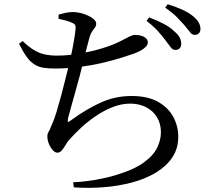

<svg xmlns="http://www.w3.org/2000/svg" viewBox="-20 -840 1040 908"><path d="M808 -604Q796 -604 786.5 -617.5Q777 -631 762 -650Q748 -669 727 -692.5Q706 -716 673 -741L685 -758Q724 -743 754.5 -727Q785 -711 804 -692Q823 -676 830 -662Q837 -648 837 -633Q837 -619 829 -611Q821 -603 808 -604ZM326 22Q384 19 434.5 10Q485 1 528 -12Q612 -37 658.5 -70.5Q705 -104 723 -141Q741 -178 741 -214Q741 -255 722.5 -285.5Q704 -316 671 -333Q638 -350 596 -350Q555 -350 514 -334Q473 -318 435 -292.5Q397 -267 364 -236.5Q331 -206 304 -175Q297 -166 289 -152.5Q281 -139 272 -128.5Q263 -118 252 -118Q240 -118 229 -130.5Q218 -143 211 -160.5Q204 -178 204 -195Q204 -208 209.5 -216Q215 -224 225 -250Q235 -270 246.5 -308Q258 -346 270 -390.5Q282 -435 292 -476.5Q302 -518 309 -545Q316 -575 322 -605.5Q328 -636 332 -661.5Q336 -687 337 -701Q339 -717 334.5 -723Q330 -729 317 -734Q306 -739 291.5 -743Q277 -747 257 -751V-771Q275 -776 291 -779.5Q307 -783 323 -783Q349 -783 375 -774.5Q401 -766 418 -753.5Q435 -741 435 -729Q435 -718 429.5 -710.5Q424 -703 417 -693.5Q410 -684 404 -666Q398 -644 390.5 -615Q383 -586 373 -545Q366 -516 356.5 -479.5Q347 -443 336 -405Q325 -367 316.5 -335Q308 -303 302 -282Q299 -267 301 -264Q303 -261 317 -272Q388 -324 456.5 -355Q525 -386 602 -386Q678 -386 726.5 -359Q775 -332 799 -288Q823 -244 823 -193Q823 -137 794.5 -95Q766 -53 717 -23.5Q668 6 604 23Q540 40 469.5 45.5Q399 51 329 46ZM241 -516Q209 -516 186 -519.5Q163 -523 143.5 -535Q124 -547 107 -570Q90 -593 70 -633L87 -646Q115 -619 139.5 -604Q164 -589 190.5 -583Q217 -577 249 -577Q300 -577 356 -586.5Q412 -596 463 -611.5Q514 -627 547 -644Q575 -659 591.5 -667Q608 -675 618 -675Q627 -675 637 -673.5Q647 -672 656.5 -668Q666 -664 672.5 -657Q679 -650 679 -639Q679 -625 661.5 -611.5Q644 -598 615 -587Q593 -579 554.5 -567Q516 -555 465.5 -543Q415 -531 357.5 -523.5Q300 -516 241 -516ZM901 -675Q888 -675 878 -688.5Q868 -702 852 -721Q836 -739 816.5 -759Q797 -779 761 -804L773 -820Q812 -808 842.5 -794Q873 -780 891 -765Q911 -749 919.5 -734Q928 -719 928 -703Q928 -690 920.5 -682.5Q913 -675 901 -675Z"/></svg>

Font: Noto Serif SC ExtraLight Medium
Style: Regular
Weight: 500
Version: Version 2.002-H1;hotconv 1.1.0;makeotfexe 2.6.0